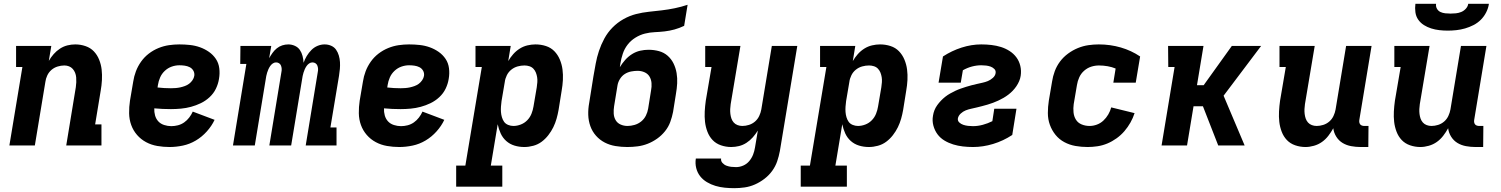

<svg xmlns="http://www.w3.org/2000/svg" viewBox="-20 -760 7840 1003"><path d="M29 0 97 -410H64V-520H248L235 -442Q246 -461 260.5 -477.5Q275 -494 293.5 -506Q312 -518 332.5 -523Q353 -528 373 -528Q401 -528 427 -519Q453 -510 470.5 -491.5Q488 -473 498 -448Q508 -423 511 -396.5Q514 -370 512.5 -342Q511 -314 506 -286L477 -110H510V0H326L376 -304Q378 -317 378.5 -330Q379 -343 378 -355.5Q377 -368 372.5 -379.5Q368 -391 360 -400Q352 -409 340.5 -413.5Q329 -418 316 -418Q299 -418 281 -412.5Q263 -407 249 -395Q235 -383 227 -366Q219 -349 217 -332L162 0Z M866 8Q833 8 801.5 2.5Q770 -3 743 -17.5Q716 -32 696 -55Q676 -78 665.5 -107Q655 -136 654.5 -168.5Q654 -201 659 -234L676 -334Q680 -361 690 -387.5Q700 -414 717 -438Q734 -462 757.5 -480Q781 -498 808 -509Q835 -520 862.5 -524Q890 -528 917 -528Q945 -528 972.5 -525Q1000 -522 1025 -513Q1050 -504 1071.5 -489Q1093 -474 1107.5 -452.5Q1122 -431 1125.5 -403.5Q1129 -376 1124 -348Q1120 -322 1108 -297Q1096 -272 1075 -252.5Q1054 -233 1029 -221Q1004 -209 978 -202Q952 -195 925.5 -192.5Q899 -190 873 -190Q851 -190 829 -191Q807 -192 786 -194Q785 -175 790 -157Q795 -139 807 -126Q819 -113 837.5 -107Q856 -101 875 -101Q892 -101 909.5 -105.5Q927 -110 942 -120.5Q957 -131 968.5 -146Q980 -161 987 -177L1101 -134Q1086 -102 1060.5 -73.5Q1035 -45 1003 -26Q971 -7 935.5 0.5Q900 8 866 8ZM873 -299Q885 -299 897.5 -300Q910 -301 921.5 -303.5Q933 -306 945.5 -310.5Q958 -315 968 -322.5Q978 -330 985.5 -341Q993 -352 995 -364Q997 -379 990 -391Q983 -403 971 -409Q959 -415 945 -417Q931 -419 917 -419Q897 -419 877 -412Q857 -405 841 -390Q825 -375 816.5 -355.5Q808 -336 805 -316L803 -303Q821 -301 838 -300Q855 -299 873 -299Z M1197 0 1267 -426H1235L1236 -520H1397L1386 -456Q1394 -470 1403.5 -483.5Q1413 -497 1426 -507.5Q1439 -518 1454.5 -523Q1470 -528 1486 -528Q1504 -528 1520.5 -520.5Q1537 -513 1546.5 -499Q1556 -485 1560.5 -467.5Q1565 -450 1566 -432Q1572 -450 1582.5 -467.5Q1593 -485 1607 -499Q1621 -513 1639 -520.5Q1657 -528 1676 -528Q1694 -528 1710 -521Q1726 -514 1735.5 -500.5Q1745 -487 1750 -470Q1755 -453 1756 -435.5Q1757 -418 1755.5 -400Q1754 -382 1751 -364L1706 -94H1738V0H1577L1640 -383Q1642 -392 1641.5 -400.5Q1641 -409 1638 -417Q1635 -425 1628 -429.5Q1621 -434 1612 -434Q1603 -434 1595 -428.5Q1587 -423 1581.5 -415Q1576 -407 1572 -398Q1568 -389 1565.5 -380.5Q1563 -372 1561 -363Q1559 -354 1558 -345L1501 0H1387L1450 -383Q1452 -392 1451.5 -400.5Q1451 -409 1448 -417Q1445 -425 1438 -429.5Q1431 -434 1422 -434Q1413 -434 1405 -428.5Q1397 -423 1391.5 -415Q1386 -407 1382 -398Q1378 -389 1375.5 -380.5Q1373 -372 1371 -363Q1369 -354 1368 -345L1311 0Z M2066 8Q2033 8 2001.5 2.5Q1970 -3 1943 -17.5Q1916 -32 1896 -55Q1876 -78 1865.5 -107Q1855 -136 1854.5 -168.5Q1854 -201 1859 -234L1876 -334Q1880 -361 1890 -387.5Q1900 -414 1917 -438Q1934 -462 1957.5 -480Q1981 -498 2008 -509Q2035 -520 2062.5 -524Q2090 -528 2117 -528Q2145 -528 2172.5 -525Q2200 -522 2225 -513Q2250 -504 2271.5 -489Q2293 -474 2307.5 -452.5Q2322 -431 2325.5 -403.5Q2329 -376 2324 -348Q2320 -322 2308 -297Q2296 -272 2275 -252.5Q2254 -233 2229 -221Q2204 -209 2178 -202Q2152 -195 2125.5 -192.5Q2099 -190 2073 -190Q2051 -190 2029 -191Q2007 -192 1986 -194Q1985 -175 1990 -157Q1995 -139 2007 -126Q2019 -113 2037.5 -107Q2056 -101 2075 -101Q2092 -101 2109.5 -105.5Q2127 -110 2142 -120.5Q2157 -131 2168.5 -146Q2180 -161 2187 -177L2301 -134Q2286 -102 2260.5 -73.5Q2235 -45 2203 -26Q2171 -7 2135.5 0.5Q2100 8 2066 8ZM2073 -299Q2085 -299 2097.5 -300Q2110 -301 2121.5 -303.5Q2133 -306 2145.5 -310.5Q2158 -315 2168 -322.5Q2178 -330 2185.5 -341Q2193 -352 2195 -364Q2197 -379 2190 -391Q2183 -403 2171 -409Q2159 -415 2145 -417Q2131 -419 2117 -419Q2097 -419 2077 -412Q2057 -405 2041 -390Q2025 -375 2016.5 -355.5Q2008 -336 2005 -316L2003 -303Q2021 -301 2038 -300Q2055 -299 2073 -299Z M2604 215H2363V105H2411L2497 -410H2464V-520H2648L2635 -441Q2646 -460 2661 -477Q2676 -494 2695 -506Q2714 -518 2735.5 -523Q2757 -528 2777 -528Q2806 -528 2832 -519.5Q2858 -511 2876 -492.5Q2894 -474 2904.5 -449Q2915 -424 2918.5 -397Q2922 -370 2920.5 -342Q2919 -314 2914 -286L2898 -186Q2894 -163 2887.5 -140Q2881 -117 2870.5 -95.5Q2860 -74 2844.5 -54Q2829 -34 2809.5 -19.5Q2790 -5 2766 1.5Q2742 8 2719 8Q2692 8 2667.5 0.5Q2643 -7 2624.5 -23.5Q2606 -40 2595.5 -63Q2585 -86 2580 -111L2544 105H2604ZM2662 -102Q2681 -102 2700.5 -109.5Q2720 -117 2734.5 -132Q2749 -147 2756.5 -166Q2764 -185 2767 -204L2784 -304Q2786 -317 2787 -330.5Q2788 -344 2786 -356.5Q2784 -369 2779.5 -380.5Q2775 -392 2766.5 -401Q2758 -410 2745.5 -414Q2733 -418 2720 -418Q2702 -418 2684 -413Q2666 -408 2651 -396Q2636 -384 2627.5 -366.5Q2619 -349 2617 -332L2600 -232Q2598 -217 2597 -203Q2596 -189 2597 -175Q2598 -161 2602 -147.5Q2606 -134 2613.5 -123.5Q2621 -113 2634.5 -107.5Q2648 -102 2662 -102Z M3257 8Q3226 8 3195.5 3Q3165 -2 3139 -15.5Q3113 -29 3093.5 -51Q3074 -73 3064 -101Q3054 -129 3053 -160Q3052 -191 3058 -223L3080 -361Q3086 -395 3092 -428Q3098 -461 3109 -494Q3120 -527 3137 -558.5Q3154 -590 3179.5 -616Q3205 -642 3237 -660Q3269 -678 3302.5 -686.5Q3336 -695 3369.5 -698.5Q3403 -702 3437 -706Q3471 -710 3505 -717Q3539 -724 3572 -735L3554 -625Q3529 -613 3503.5 -606Q3478 -599 3452 -596Q3426 -593 3400.5 -592Q3375 -591 3349 -584.5Q3323 -578 3299 -563Q3275 -548 3258.5 -526.5Q3242 -505 3233.5 -479.5Q3225 -454 3221 -429Q3220 -424 3219.5 -419Q3219 -414 3218 -409Q3230 -429 3246 -447Q3262 -465 3282 -477.5Q3302 -490 3324 -495Q3346 -500 3368 -500Q3396 -500 3422 -493Q3448 -486 3467.5 -469Q3487 -452 3498.5 -428.5Q3510 -405 3514.5 -378.5Q3519 -352 3517.5 -324.5Q3516 -297 3511 -269L3496 -175Q3491 -149 3481.5 -123Q3472 -97 3454 -74.5Q3436 -52 3412.5 -35.5Q3389 -19 3363.5 -9Q3338 1 3311 4.5Q3284 8 3257 8ZM3258 -102Q3276 -102 3295 -107.5Q3314 -113 3329.5 -125.5Q3345 -138 3354 -156Q3363 -174 3366 -193L3381 -287Q3385 -307 3383.5 -326Q3382 -345 3373 -360Q3364 -375 3347 -382.5Q3330 -390 3311 -390Q3294 -390 3276.5 -386.5Q3259 -383 3244 -373.5Q3229 -364 3219 -348Q3209 -332 3206 -315L3188 -205Q3185 -186 3186 -167Q3187 -148 3196 -132.5Q3205 -117 3222 -109.5Q3239 -102 3258 -102Z M3816 223Q3791 223 3766 220.5Q3741 218 3717.5 211Q3694 204 3673 191.5Q3652 179 3637.5 160.5Q3623 142 3617 118Q3611 94 3615 68H3747Q3745 81 3754 91Q3763 101 3775 105.5Q3787 110 3799.5 111.5Q3812 113 3825 113Q3844 113 3862.5 105Q3881 97 3894 81.5Q3907 66 3914 48Q3921 30 3924 11L3939 -78Q3927 -59 3912.5 -42.5Q3898 -26 3879.5 -14Q3861 -2 3840.5 3Q3820 8 3800 8Q3772 8 3746 -1Q3720 -10 3702.5 -28.5Q3685 -47 3675.5 -72Q3666 -97 3663 -123.5Q3660 -150 3661.5 -178Q3663 -206 3667 -234L3697 -410H3664V-520H3848L3797 -216Q3795 -203 3794.5 -190Q3794 -177 3795.5 -164.5Q3797 -152 3801 -140.5Q3805 -129 3813 -120Q3821 -111 3833 -106.5Q3845 -102 3858 -102Q3875 -102 3892.5 -107.5Q3910 -113 3924 -125Q3938 -137 3946 -154Q3954 -171 3957 -188L4012 -520H4145L4054 29Q4049 56 4040 82.5Q4031 109 4014 132.5Q3997 156 3973.5 174Q3950 192 3924 203.5Q3898 215 3870.5 219Q3843 223 3816 223Z M4404 215H4163V105H4211L4297 -410H4264V-520H4448L4435 -441Q4446 -460 4461 -477Q4476 -494 4495 -506Q4514 -518 4535.5 -523Q4557 -528 4577 -528Q4606 -528 4632 -519.5Q4658 -511 4676 -492.5Q4694 -474 4704.5 -449Q4715 -424 4718.5 -397Q4722 -370 4720.5 -342Q4719 -314 4714 -286L4698 -186Q4694 -163 4687.5 -140Q4681 -117 4670.5 -95.5Q4660 -74 4644.5 -54Q4629 -34 4609.5 -19.5Q4590 -5 4566 1.5Q4542 8 4519 8Q4492 8 4467.5 0.5Q4443 -7 4424.5 -23.5Q4406 -40 4395.5 -63Q4385 -86 4380 -111L4344 105H4404ZM4462 -102Q4481 -102 4500.5 -109.5Q4520 -117 4534.5 -132Q4549 -147 4556.5 -166Q4564 -185 4567 -204L4584 -304Q4586 -317 4587 -330.5Q4588 -344 4586 -356.5Q4584 -369 4579.5 -380.5Q4575 -392 4566.5 -401Q4558 -410 4545.5 -414Q4533 -418 4520 -418Q4502 -418 4484 -413Q4466 -408 4451 -396Q4436 -384 4427.5 -366.5Q4419 -349 4417 -332L4400 -232Q4398 -217 4397 -203Q4396 -189 4397 -175Q4398 -161 4402 -147.5Q4406 -134 4413.5 -123.5Q4421 -113 4434.5 -107.5Q4448 -102 4462 -102Z M5063 8Q5036 8 5010 5Q4984 2 4959.5 -5.5Q4935 -13 4913.5 -26Q4892 -39 4877.5 -58.5Q4863 -78 4856 -103.5Q4849 -129 4854 -156Q4856 -170 4861.5 -184Q4867 -198 4876 -210.5Q4885 -223 4895.5 -234Q4906 -245 4918 -254.5Q4930 -264 4943.5 -271.5Q4957 -279 4970.5 -285.5Q4984 -292 4998.5 -297Q5013 -302 5027 -306.5Q5041 -311 5055 -314.5Q5069 -318 5084 -321.5Q5099 -325 5113 -328Q5127 -331 5140.5 -336.5Q5154 -342 5166.5 -353Q5179 -364 5181 -378Q5183 -391 5174.5 -399.5Q5166 -408 5155 -412Q5144 -416 5131.5 -417.5Q5119 -419 5106 -419Q5082 -419 5057.5 -412.5Q5033 -406 5010 -393L4999 -328H4883L4906 -465Q4952 -495 5003.5 -511.5Q5055 -528 5106 -528Q5133 -528 5159 -525Q5185 -522 5209 -514.5Q5233 -507 5254 -493.5Q5275 -480 5289.5 -460.5Q5304 -441 5310 -416Q5316 -391 5312 -364Q5310 -350 5304 -336Q5298 -322 5289.5 -309.5Q5281 -297 5270.5 -286Q5260 -275 5247.5 -265.5Q5235 -256 5222 -248.5Q5209 -241 5195 -234.5Q5181 -228 5167.5 -223Q5154 -218 5139 -213.5Q5124 -209 5110 -205.5Q5096 -202 5082 -198.5Q5068 -195 5053.5 -192Q5039 -189 5025 -183.5Q5011 -178 4999 -167Q4987 -156 4984 -142Q4982 -129 4991 -120.5Q5000 -112 5012 -108Q5024 -104 5037 -102.5Q5050 -101 5063 -101Q5088 -101 5114 -108Q5140 -115 5164 -127L5174 -192H5290L5268 -55Q5221 -24 5168 -8Q5115 8 5063 8Z M5662 8Q5629 8 5598 2.5Q5567 -3 5540 -17.5Q5513 -32 5494 -55.5Q5475 -79 5464.5 -108Q5454 -137 5454 -169.5Q5454 -202 5459 -234L5476 -334Q5480 -361 5490 -388Q5500 -415 5517.5 -438.5Q5535 -462 5559.5 -480Q5584 -498 5611 -509Q5638 -520 5665.5 -524Q5693 -528 5720 -528Q5780 -528 5835 -512Q5890 -496 5936 -465L5913 -328H5796L5808 -402Q5789 -410 5766.5 -414Q5744 -418 5721 -418Q5700 -418 5680 -411.5Q5660 -405 5643.5 -390.5Q5627 -376 5618 -356Q5609 -336 5606 -316L5589 -216Q5586 -195 5588 -173.5Q5590 -152 5600.5 -135Q5611 -118 5630.5 -110Q5650 -102 5672 -102Q5691 -102 5710 -109Q5729 -116 5744 -130Q5759 -144 5769.5 -162Q5780 -180 5785 -199L5907 -169Q5899 -144 5885.5 -120Q5872 -96 5854 -75Q5836 -54 5813 -37.5Q5790 -21 5765 -10.5Q5740 0 5713.5 4Q5687 8 5662 8Z M6048 0 6116 -410H6083L6082 -520H6267L6233 -315H6268L6415 -520H6568L6372 -260L6482 0H6344L6264 -205H6215L6181 0Z M6800 8Q6772 8 6746 -1Q6720 -10 6702.5 -28.5Q6685 -47 6675.5 -72Q6666 -97 6663 -123.5Q6660 -150 6661.5 -178Q6663 -206 6667 -234L6697 -410H6664V-520H6848L6797 -216Q6795 -203 6794.5 -190Q6794 -177 6795.5 -164.5Q6797 -152 6801 -140.5Q6805 -129 6813 -120Q6821 -111 6833 -106.5Q6845 -102 6858 -102Q6875 -102 6892.5 -107.5Q6910 -113 6924 -125Q6938 -137 6946 -154Q6954 -171 6957 -188L7012 -520H7145L7081 -133Q7080 -127 7081 -121Q7082 -115 7085.5 -110.5Q7089 -106 7095 -104Q7101 -102 7107 -102H7129L7128 8H7088Q7063 8 7038.5 3.5Q7014 -1 6994 -13Q6974 -25 6961 -45.5Q6948 -66 6945 -90Q6934 -70 6919.5 -51Q6905 -32 6886 -18.5Q6867 -5 6844 1.5Q6821 8 6800 8Z M7400 8Q7372 8 7346 -1Q7320 -10 7302.5 -28.5Q7285 -47 7275.5 -72Q7266 -97 7263 -123.5Q7260 -150 7261.5 -178Q7263 -206 7267 -234L7297 -410H7264V-520H7448L7397 -216Q7395 -203 7394.5 -190Q7394 -177 7395.5 -164.5Q7397 -152 7401 -140.5Q7405 -129 7413 -120Q7421 -111 7433 -106.5Q7445 -102 7458 -102Q7475 -102 7492.5 -107.5Q7510 -113 7524 -125Q7538 -137 7546 -154Q7554 -171 7557 -188L7612 -520H7745L7681 -133Q7680 -127 7681 -121Q7682 -115 7685.5 -110.5Q7689 -106 7695 -104Q7701 -102 7707 -102H7729L7728 8H7688Q7663 8 7638.5 3.5Q7614 -1 7594 -13Q7574 -25 7561 -45.5Q7548 -66 7545 -90Q7534 -70 7519.5 -51Q7505 -32 7486 -18.5Q7467 -5 7444 1.5Q7421 8 7400 8ZM7543 -600Q7521 -600 7499 -602.5Q7477 -605 7456.5 -611.5Q7436 -618 7418.5 -629Q7401 -640 7389 -657Q7377 -674 7374 -696Q7371 -718 7374 -740H7482Q7480 -726 7486.5 -714.5Q7493 -703 7504.5 -697.5Q7516 -692 7530 -690.5Q7544 -689 7558 -689Q7572 -689 7586 -690.5Q7600 -692 7613.5 -697.5Q7627 -703 7637.5 -714.5Q7648 -726 7650 -740H7758Q7755 -718 7744 -696Q7733 -674 7716 -657Q7699 -640 7677.5 -629Q7656 -618 7633.5 -611.5Q7611 -605 7588 -602.5Q7565 -600 7543 -600Z"/></svg>

Font: Iosevka HT Extrabold Extended
Style: Italic
Weight: 800
Width: 7
Italic angle: -9°
Monospace: yes
Designer: Belleve Invis
Foundry: Belleve Invis
Version: Version 32.3.0; ttfautohint (v1.8.4)